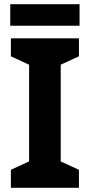

<svg xmlns="http://www.w3.org/2000/svg" viewBox="-20 -897 429 917"><path d="M357 0H32V-86L119 -126V-588L32 -628V-714H357V-628L270 -588V-126L357 -86ZM360 -877V-774H29V-877Z"/></svg>

Font: Noto Sans Tamil
Style: Regular
Weight: 400
Designer: Jelle Bosma - Monotype Design Team
Foundry: Monotype Imaging Inc.
Version: Version 2.003